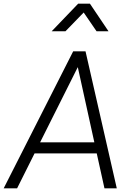

<svg xmlns="http://www.w3.org/2000/svg" viewBox="-41 -1024 709 1044"><path d="M-21 0 357 -745H424L594 0H527L485 -190H147L52 0ZM177 -250H472L382 -659ZM240 -854 384 -1004H448L549 -854H484L414 -956L315 -854Z"/></svg>

Font: Plus Jakarta Sans Light
Style: Italic
Weight: 300
Italic angle: -8°
Designer: Gumpita Rahayu
Foundry: Tokotype
Version: Version 2.071; ttfautohint (v1.8.4.7-5d5b);gftools[0.9.29]